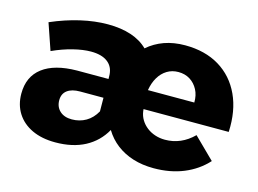

<svg xmlns="http://www.w3.org/2000/svg" viewBox="-80 -688 1125 836"><g transform="rotate(15 482.5 -270.0)"><path d="M558.7 -221.3Q561.6 -200.7 572.2 -183.3Q582.9 -165.9 599.5 -153Q616.1 -140.1 637.2 -133.2Q658.3 -126.3 681.6 -126.3Q754.4 -126.3 809.9 -181.3L903.3 -89.4Q861.1 -43.1 800.9 -18.4Q740.7 6.3 666.3 6.3Q615.3 6.3 572.9 -7Q530.6 -20.3 497.9 -45.4Q465.3 -70.4 443.7 -106.3Q412.7 -50.9 357 -21.2Q301.3 8.4 223 8.4Q162.4 8.4 118.1 -12.4Q73.9 -33.3 50 -71Q26.1 -108.7 26.1 -159Q26.1 -235.7 79.8 -276.5Q133.4 -317.3 234.4 -318.3H376.4L375.9 -337.6Q373.6 -374 347.1 -393.9Q320.7 -413.9 272.4 -413.9Q237.1 -413.9 192.4 -402.7Q147.6 -391.6 101 -370.3L60 -489.4Q125.9 -518 190.2 -532.8Q254.6 -547.6 313 -547.6Q372.3 -547.6 417.8 -532.5Q463.3 -517.4 493.1 -487.6Q525.9 -516.3 568.1 -531.4Q610.4 -546.4 661.6 -546.4Q751.6 -546.4 816.1 -507.4Q880.6 -468.3 913.4 -397.4Q946.3 -326.6 941.6 -231.1H557.6ZM270.7 -233.6Q234 -233.6 213.5 -218.3Q193 -203 193 -173.7Q193 -143.6 212.9 -125.2Q232.9 -106.9 266.7 -106.9Q302 -106.9 330.5 -123.4Q359 -140 376.9 -172.4L376.4 -233.6ZM763.7 -315.9Q764.4 -348.7 751.2 -373.5Q738 -398.3 715.5 -412.4Q693 -426.4 663.1 -426.4Q634.7 -426.4 612.1 -412.6Q589.4 -398.7 574.8 -373.9Q560.1 -349.1 554.7 -315.9Z"/></g></svg>

Font: Alexandria
Style: Regular
Weight: 400
Designer: Mohamed Gaber
Foundry: Kief Type Foundry
Version: Version 5.100